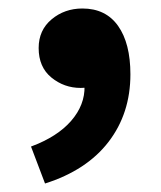

<svg xmlns="http://www.w3.org/2000/svg" viewBox="-20 -212 378 452"><path d="M86 220 53 133Q115 110 147.5 72.5Q180 35 179 -9L176 -119L230 -27Q217 -16 202 -10.5Q187 -5 170 -5Q131 -5 101 -29.5Q71 -54 71 -99Q71 -141 101.5 -166.5Q132 -192 174 -192Q229 -192 258 -151Q287 -110 287 -37Q287 55 235.5 122Q184 189 86 220Z"/></svg>

Font: Noto Sans JP ExtraBold
Style: Regular
Weight: 800
Designer: Ryoko NISHIZUKA  (kana, bopomofo & ideographs); Paul D. Hunt (Latin, Greek & Cyrillic); Sandoll Communications , Soo-you
Foundry: Adobe
Version: Version 2.004-H2;hotconv 1.0.118;makeotfexe 2.5.65603